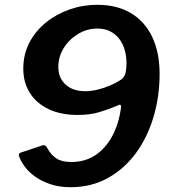

<svg xmlns="http://www.w3.org/2000/svg" viewBox="-20 -771 715 800"><path d="M274 9Q227 9 190 -3.5Q153 -16 126.5 -35Q100 -54 83 -77Q66 -100 59 -121Q56 -131 66 -135L156 -165Q170 -170 178 -152Q193 -125 215.5 -110.5Q238 -96 277 -96Q335 -96 378 -125Q421 -154 448 -204.5Q475 -255 484 -321Q485 -332 481.5 -334Q478 -336 469 -331Q432 -315 393 -303.5Q354 -292 304 -292Q233 -292 182 -316.5Q131 -341 104 -384.5Q77 -428 77 -485Q77 -544 102 -592.5Q127 -641 170.5 -676.5Q214 -712 269.5 -731.5Q325 -751 385 -751Q468 -751 526 -716Q584 -681 614.5 -616.5Q645 -552 645 -463Q645 -370 620 -285Q595 -200 547 -134Q499 -68 430 -29.5Q361 9 274 9ZM334 -391Q359 -391 384.5 -397Q410 -403 434.5 -413Q459 -423 478 -435Q497 -446 502 -463.5Q507 -481 507 -508Q507 -536 500 -561.5Q493 -587 478 -607.5Q463 -628 440 -640Q417 -652 386 -652Q342 -652 304.5 -629Q267 -606 245 -570Q223 -534 223 -492Q223 -446 253.5 -418.5Q284 -391 334 -391Z"/></svg>

Font: Libre Franklin Thin SemiBold
Style: Italic
Weight: 600
Italic angle: -8°
Version: Version 3.000